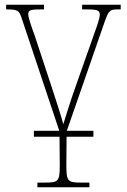

<svg xmlns="http://www.w3.org/2000/svg" viewBox="-20 -556 538 816"><path d="M124 25H233L234 143C234 216 229 220 168 220H139V240H360V220H327C267 220 262 216 262 143L263 25H377V0H264L425 -464C443 -515 448 -516 486 -516H493V-536H329V-516H350C396 -516 403 -511 404 -495C405 -477 389 -437 364 -366L310 -213C276 -118 257 -53 249 -28C239 -66 218 -130 199 -188L127 -406C116 -436 100 -481 100 -495C100 -514 112 -516 154 -516H167V-536H6V-516C57 -516 61 -512 73 -476L232 0H124Z"/></svg>

Font: Noto Serif SemiCondensed Thin
Style: Regular
Weight: 100
Width: 4
Designer: Monotype Design Team
Foundry: Monotype Imaging Inc.
Version: Version 2.015